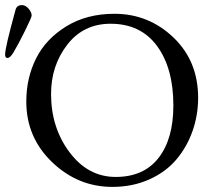

<svg xmlns="http://www.w3.org/2000/svg" viewBox="-40 -718 841 752"><path d="M13 -513Q0 -491 -11 -491Q-20 -491 -20 -504Q-20 -532 21 -680Q26 -698 46 -698Q60 -698 72 -684Q84 -670 84 -657Q84 -650 57.5 -596.5Q31 -543 13 -513ZM63 -320Q63 -413 101.5 -489.5Q140 -566 220 -615Q300 -664 408 -664Q542 -664 639 -571.5Q736 -479 736 -335Q736 -267 714 -204.5Q692 -142 650.5 -93Q609 -44 544 -15Q479 14 400 14Q265 14 164 -83Q63 -180 63 -320ZM393 -625Q287 -625 223.5 -543Q160 -461 160 -350Q160 -218 232.5 -121.5Q305 -25 413 -25Q523 -25 581 -99.5Q639 -174 639 -305Q639 -451 575 -538Q511 -625 393 -625Z"/></svg>

Font: EB Garamond SC 12
Style: Regular
Weight: 400
Version: Version 0.016 ; ttfautohint (v0.97) -l 8 -r 50 -G 200 -x 0 -